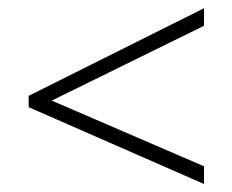

<svg xmlns="http://www.w3.org/2000/svg" viewBox="-20 -572 570 471"><path d="M480.5 -120.6 50.3 -309.1V-336.9L480.5 -551.8V-508.8L106.9 -325.2L480.5 -164.1Z"/></svg>

Font: Bpm'online Open Sans Light
Style: Regular
Weight: 300
Foundry: Ascender Corporation
Version: Version 1.10